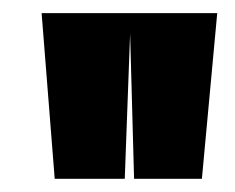

<svg xmlns="http://www.w3.org/2000/svg" viewBox="-20 -790 358 293"><path d="M288.1 -517.1H184.6L177.7 -770H311.5ZM170.4 -517.1H63.5L43.5 -770H179.7Z"/></svg>

Font: Twentytwelve Slab
Style: TwentytwelveSlab
Weight: 700
Designer: Domenico Catapano
Version: Version 1.00 2012